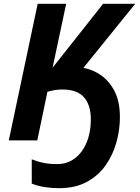

<svg xmlns="http://www.w3.org/2000/svg" viewBox="-20 -734 732 1004"><path d="M288 250Q251 250 214.5 244.5Q178 239 146 226V99Q175 111 206.5 117.5Q238 124 278 124Q332 124 371.5 94Q411 64 433 11Q455 -42 455 -109Q455 -185 419 -225.5Q383 -266 306 -266Q284 -266 264.5 -262.5Q245 -259 228 -254L175 0H26L177 -714H326L255 -380L519 -714H687L416 -379Q464 -371 507.5 -341Q551 -311 579 -257Q607 -203 607 -121Q607 -56 589 9.5Q571 75 533 129.5Q495 184 434.5 217Q374 250 288 250Z"/></svg>

Font: Noto IKEA Latin
Style: Bold Italic
Weight: 700
Italic angle: -12°
Designer: Monotype Design Team
Foundry: Monotype Imaging Inc.
Version: Version 1.0